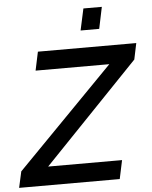

<svg xmlns="http://www.w3.org/2000/svg" viewBox="-95 -967 806 1017"><g transform="rotate(-5 307.5 -458.5)"><path d="M-16 -86 498 -611H106L127 -710H650L632 -624L128 -99H521L500 0H-35ZM362 -802 387 -917H485L461 -802Z"/></g></svg>

Font: Raleway SemiBold
Style: Italic
Weight: 600
Italic angle: -12°
Designer: Matt McInerney, Pablo Impallari, Rodrigo Fuenzalida
Foundry: Matt McInerney, Pablo Impallari, Rodrigo Fuenzalida
Version: Version 4.026